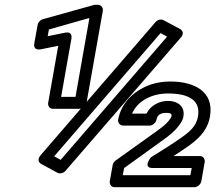

<svg xmlns="http://www.w3.org/2000/svg" viewBox="-20 -756 898 801"><path d="M233 -89 206 -104 650 -618 677 -603ZM220 -35C230 -30 244 -33 253 -43L734 -599C751 -618 739 -631 731 -635L662 -672C652 -677 638 -674 629 -664L149 -108C133 -89 144 -76 152 -72ZM295 -352H235L278 -595C279 -602 281 -625 253 -620L179 -605L184 -633L353 -681ZM311 -302C322 -302 338 -312 341 -327L409 -711C411 -722 403 -736 388 -736H378C376 -736 373 -736 371 -735L159 -676C148 -673 139 -663 137 -652L123 -575C118 -547 142 -549 149 -550L223 -565L181 -327C179 -316 186 -302 201 -302ZM681 -366C773 -366 817 -334 806 -270C799 -229 771 -206 734 -180C718 -169 699 -156 677 -142L610 -100C610 -100 573 -55 617 -55H780L774 -25H492L498 -55L663 -174C687 -191 706 -207 720 -224C732 -239 742 -252 745 -269C753 -313 720 -335 681 -335C644 -335 608 -316 591 -282H531C553 -334 612 -366 681 -366ZM690 -416C663 -416 636 -412 611 -404C549 -383 487 -335 473 -257C471 -246 479 -232 494 -232H604C615 -232 630 -242 633 -257C636 -274 647 -285 673 -285C697 -285 697 -279 695 -269C695 -268 691 -261 683 -251C675 -241 659 -227 638 -212L462 -86C456 -81 451 -74 450 -67L438 0C436 11 443 25 458 25H791C802 25 817 15 820 0L834 -80C836 -91 829 -105 814 -105H704C724 -118 742 -130 758 -141C797 -168 845 -205 856 -270C874 -374 791 -416 690 -416Z"/></svg>

Font: Asimov
Style: WidOuIt
Weight: 500
Designer: Google
Version: Version 2.000980; 2014